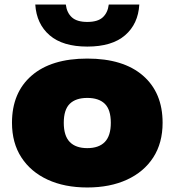

<svg xmlns="http://www.w3.org/2000/svg" viewBox="-20 -818 772 849"><path d="M366 11Q265.5 11 190.8 -23.5Q116 -58 74.5 -122Q33 -186 33 -275Q33 -408.5 120 -483.8Q207 -559 366 -559Q525 -559 612 -483.8Q699 -408.5 699 -275Q699 -186 657.8 -122Q616.5 -58 541.5 -23.5Q466.5 11 366 11ZM366 -163Q417 -163 443.5 -190.2Q470 -217.5 470 -275Q470 -333 443.5 -359Q417 -385 366 -385Q315 -385 288.5 -359Q262 -333 262 -275Q262 -217.5 288.5 -190.2Q315 -163 366 -163ZM366 -612Q257.5 -612 199.5 -662Q141.5 -712 136 -798H271Q275.5 -761.5 298 -741.2Q320.5 -721 366 -721Q412 -721 434.2 -741.2Q456.5 -761.5 461 -798H596Q591 -712 533 -662Q475 -612 366 -612Z"/></svg>

Font: Encode Sans Expanded Black
Style: Regular
Weight: 900
Width: 7
Designer: Multiple Designers
Foundry: Impallari Type
Version: Version 3.000; ttfautohint (v1.8.3) -l 8 -r 50 -G 200 -x 14 